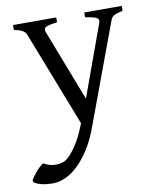

<svg xmlns="http://www.w3.org/2000/svg" viewBox="-103 -517 676 823"><g transform="rotate(-10 235.0 -105.0)"><path d="M483 -433Q454 -426 444 -420Q434 -414 429 -400L266 40Q246 94 220.5 132.5Q195 171 168 196Q141 221 113.5 232.5Q86 244 62 244Q24 244 0.5 235.5Q-23 227 -23 218Q-23 215 -17 206Q-11 197 -2.5 186.5Q6 176 16 166.5Q26 157 34 152Q57 166 80.5 167Q104 168 122 161Q131 158 142.5 147.5Q154 137 166 121Q178 105 189.5 85.5Q201 66 210 45L224 11L64 -400Q59 -414 46.5 -421Q34 -428 10 -433V-454H198V-433Q160 -428 148.5 -422Q137 -416 143 -400L263 -89L376 -400Q381 -415 368.5 -421.5Q356 -428 320 -433V-454H483Z"/></g></svg>

Font: Kalpurush
Style: Regular
Weight: 400
Designer: Md. Tanbin Islam Siyam
Foundry: Tanbin Islam Siyam
Version: Version 0.258